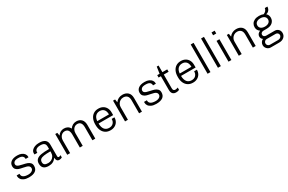

<svg xmlns="http://www.w3.org/2000/svg" viewBox="181 -2312 6139 4091"><g transform="rotate(-30 3250.5 -266.0)"><path d="M466 -383Q466 -370 465 -367H395V-378Q395 -412 366.5 -437Q338 -462 265 -462Q194 -462 166.5 -438Q139 -414 139 -381Q139 -355 157.5 -339.5Q176 -324 204 -315.5Q232 -307 281 -296Q344 -283 383 -269.5Q422 -256 450 -227.5Q478 -199 478 -150Q478 -68 422.5 -29Q367 10 267 10H258Q190 10 143.5 -11.5Q97 -33 75 -66Q53 -99 53 -135Q53 -148 54 -158H124Q123 -153 123 -146Q123 -99 163.5 -74Q204 -49 279 -49Q335 -49 371 -73Q407 -97 407 -136Q407 -167 387 -185.5Q367 -204 337.5 -213Q308 -222 257 -232Q196 -243 158.5 -255.5Q121 -268 94.5 -296.5Q68 -325 68 -375Q68 -441 121 -481Q174 -521 271 -521H277Q336 -521 379 -501.5Q422 -482 444 -450Q466 -418 466 -383Z M1004 -368V-83Q1004 -66 1011.5 -57.5Q1019 -49 1031 -49Q1052 -49 1079 -65V-9Q1047 10 1009 10Q938 10 934 -86Q874 10 751 10Q587 10 587 -137Q587 -203 625 -239Q663 -275 737 -288Q811 -301 933 -301V-357Q933 -415 902.5 -438.5Q872 -462 807 -462Q747 -462 711.5 -438.5Q676 -415 676 -369V-355H607Q605 -369 605 -384Q605 -424 632 -455Q659 -486 705 -503.5Q751 -521 808 -521H814Q1004 -521 1004 -368ZM658 -133Q658 -90 685.5 -69.5Q713 -49 771 -49Q813 -49 850 -68.5Q887 -88 910 -125.5Q933 -163 933 -215V-243Q829 -243 771 -234Q713 -225 685.5 -201.5Q658 -178 658 -133Z M1570 -435Q1598 -477 1638 -499Q1678 -521 1727 -521Q1804 -521 1850.5 -473.5Q1897 -426 1897 -336V0H1826V-320Q1826 -462 1716 -462Q1680 -462 1650.5 -442Q1621 -422 1604.5 -387Q1588 -352 1588 -309V0H1517V-320Q1517 -462 1407 -462Q1371 -462 1341.5 -442Q1312 -422 1295 -387Q1278 -352 1278 -309V0H1207V-511H1257L1270 -435Q1295 -477 1334.5 -499Q1374 -521 1422 -521Q1473 -521 1511 -499.5Q1549 -478 1570 -435Z M2477 -310V-243H2118Q2119 -149 2158.5 -99Q2198 -49 2272 -49Q2335 -49 2372 -87Q2409 -125 2409 -189H2477Q2477 -129 2450.5 -84Q2424 -39 2377.5 -14.5Q2331 10 2274 10H2269Q2202 10 2152 -21Q2102 -52 2074.5 -110Q2047 -168 2047 -247V-264Q2047 -342 2074.5 -400.5Q2102 -459 2151.5 -490Q2201 -521 2267 -521H2272Q2331 -521 2377.5 -495.5Q2424 -470 2450.5 -422.5Q2477 -375 2477 -310ZM2119 -301H2407Q2407 -380 2370.5 -421Q2334 -462 2269 -462Q2206 -462 2166 -421Q2126 -380 2119 -301Z M3045 -336V0H2975V-320Q2975 -393 2941.5 -427.5Q2908 -462 2848 -462Q2808 -462 2774 -441.5Q2740 -421 2720 -386Q2700 -351 2700 -309V0H2629V-511H2679L2691 -435Q2720 -477 2764 -499Q2808 -521 2860 -521Q2944 -521 2994.5 -474Q3045 -427 3045 -336Z M3600 -383Q3600 -370 3599 -367H3529V-378Q3529 -412 3500.5 -437Q3472 -462 3399 -462Q3328 -462 3300.5 -438Q3273 -414 3273 -381Q3273 -355 3291.5 -339.5Q3310 -324 3338 -315.5Q3366 -307 3415 -296Q3478 -283 3517 -269.5Q3556 -256 3584 -227.5Q3612 -199 3612 -150Q3612 -68 3556.5 -29Q3501 10 3401 10H3392Q3324 10 3277.5 -11.5Q3231 -33 3209 -66Q3187 -99 3187 -135Q3187 -148 3188 -158H3258Q3257 -153 3257 -146Q3257 -99 3297.5 -74Q3338 -49 3413 -49Q3469 -49 3505 -73Q3541 -97 3541 -136Q3541 -167 3521 -185.5Q3501 -204 3471.5 -213Q3442 -222 3391 -232Q3330 -243 3292.5 -255.5Q3255 -268 3228.5 -296.5Q3202 -325 3202 -375Q3202 -441 3255 -481Q3308 -521 3405 -521H3411Q3470 -521 3513 -501.5Q3556 -482 3578 -450Q3600 -418 3600 -383Z M3843 -674V-511H3962V-452H3843V-116Q3843 -78 3858 -63.5Q3873 -49 3900 -49Q3912 -49 3929.5 -53.5Q3947 -58 3962 -64V-7Q3928 10 3883 10Q3830 10 3801 -21Q3772 -52 3772 -117V-452H3716V-511H3774L3798 -674Z M4506 -310V-243H4147Q4148 -149 4187.5 -99Q4227 -49 4301 -49Q4364 -49 4401 -87Q4438 -125 4438 -189H4506Q4506 -129 4479.5 -84Q4453 -39 4406.5 -14.5Q4360 10 4303 10H4298Q4231 10 4181 -21Q4131 -52 4103.5 -110Q4076 -168 4076 -247V-264Q4076 -342 4103.5 -400.5Q4131 -459 4180.5 -490Q4230 -521 4296 -521H4301Q4360 -521 4406.5 -495.5Q4453 -470 4479.5 -422.5Q4506 -375 4506 -310ZM4148 -301H4436Q4436 -380 4399.5 -421Q4363 -462 4298 -462Q4235 -462 4195 -421Q4155 -380 4148 -301Z M4731 -720V0H4660V-720Z M4986 -720V0H4915V-720Z M5249 -651H5172V-720H5249ZM5246 -511V0H5175V-511Z M5844 -336V0H5774V-320Q5774 -393 5740.5 -427.5Q5707 -462 5647 -462Q5607 -462 5573 -441.5Q5539 -421 5519 -386Q5499 -351 5499 -309V0H5428V-511H5478L5490 -435Q5519 -477 5563 -499Q5607 -521 5659 -521Q5743 -521 5793.5 -474Q5844 -427 5844 -336Z M6330 -501Q6366 -515 6388.5 -541Q6411 -567 6416 -603H6479Q6479 -556 6451.5 -519.5Q6424 -483 6379 -475L6377 -472Q6425 -430 6425 -363Q6425 -291 6373.5 -245.5Q6322 -200 6227 -200H6152Q6121 -200 6100 -183Q6079 -166 6079 -139Q6079 -111 6099 -95Q6119 -79 6152 -79H6356Q6411 -79 6445 -43.5Q6479 -8 6479 45Q6479 108 6433.5 148Q6388 188 6314 188H6105Q6070 188 6041.5 170Q6013 152 5996.5 123.5Q5980 95 5980 64Q5980 25 6000 -7Q6020 -39 6054 -53Q6009 -82 6009 -135Q6009 -170 6030 -195.5Q6051 -221 6089 -236Q6022 -278 6022 -357Q6022 -403 6045 -440.5Q6068 -478 6113 -499.5Q6158 -521 6222 -521Q6284 -521 6330 -501ZM6092 -360Q6092 -313 6127.5 -286Q6163 -259 6223 -259Q6283 -259 6319 -286Q6355 -313 6355 -360Q6355 -407 6319 -434.5Q6283 -462 6223 -462Q6163 -462 6127.5 -434.5Q6092 -407 6092 -360ZM6119 -11Q6090 -11 6070 9.5Q6050 30 6050 59Q6050 88 6070.5 108.5Q6091 129 6119 129H6325Q6359 129 6384 106.5Q6409 84 6409 54Q6409 27 6389.5 8Q6370 -11 6340 -11Z"/></g></svg>

Font: Chivo Light
Style: Regular
Weight: 300
Designer: Hector Gatti
Foundry: Omnibus-Type
Version: Version 1.007